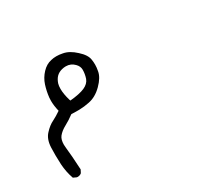

<svg xmlns="http://www.w3.org/2000/svg" viewBox="-89 -181 678 634"><g transform="rotate(-30 250.0 136.0)"><path d="M44.9 326.2Q54.2 326.2 60.1 320.8L65.9 309.6Q63 252.9 59.6 225.1Q58.6 217.8 58.6 211.4Q58.6 191.9 66.9 181.2Q77.1 168.5 95 158.9Q112.8 149.4 130.4 136.2Q141.6 136.7 147.7 136.7Q153.8 136.7 161.1 136.7Q180.2 136.2 198.7 132.3Q226.6 127 250.5 103Q274.4 79.1 277.8 57.1Q280.3 44.4 280.3 33.9Q280.3 23.4 278.8 14.6Q276.4 -4.9 252.9 -25.9Q229.5 -47.9 205.6 -51.8Q193.8 -54.2 182.9 -54.2Q171.9 -54.2 162.6 -51.8Q143.1 -47.9 127.2 -31Q111.3 -14.2 104.2 7.6Q97.2 29.3 94.7 52.7Q94.2 58.6 94.2 64.9Q94.2 83 99.6 105.5Q82.5 117.2 67.9 124.5Q51.3 132.3 35.2 149.9Q19 167 17.6 197.8Q17.1 211.9 17.1 228Q17.1 244.1 18.1 262.2Q20 293 29.8 320.3L41.5 325.7Q43.5 326.2 44.9 326.2ZM141.1 46.4Q141.1 34.2 143.6 26.4Q148.4 12.2 156.7 3.9Q165 -4.4 178.2 -7.8Q186 -9.8 193.4 -9.8Q212.4 -9.8 225.6 3.9Q236.3 14.6 236.3 27.8Q236.3 43.5 231 59.6Q225.1 75.7 206.1 84Q187 92.3 150.4 95.7L148.9 92.3Q141.1 65.9 141.1 46.4Z"/></g></svg>

Font: Bakudai
Style: Light
Weight: 300
Version: Version 1.48